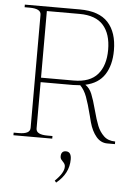

<svg xmlns="http://www.w3.org/2000/svg" viewBox="-61 -747 736 1025"><g transform="rotate(5 307.0 -234.0)"><path d="M574 -14V0H533Q498 0 473.5 -29Q449 -58 436 -105L427 -140Q411 -203 397.5 -239Q384 -275 362 -297Q338 -295 324 -295H150V-47Q150 -30 165.5 -22Q181 -14 211 -14H238V0H30V-14H57Q87 -14 102.5 -22Q118 -30 118 -47V-653Q118 -670 102.5 -678Q87 -686 57 -686H30V-700H324Q428 -700 476.5 -647Q525 -594 525 -498Q525 -419 492 -368Q459 -317 389 -302Q412 -287 424.5 -256.5Q437 -226 451 -173Q465 -120 477.5 -89Q490 -58 513 -36Q536 -14 574 -14ZM325 -319Q412 -319 453 -366.5Q494 -414 494 -498Q494 -583 453 -629.5Q412 -676 325 -676H150V-319ZM346 102Q346 178 279 232L271 222Q318 177 318 144Q318 135 314.5 129Q311 123 304 116Q303 115 297 108Q291 101 291 90Q291 76 297.5 68.5Q304 61 317 61Q346 61 346 102Z"/></g></svg>

Font: Taviraj Thin
Style: Regular
Weight: 250
Designer: Katatrad Team
Foundry: CadsonDemak
Version: Version 1.001